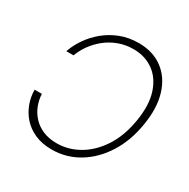

<svg xmlns="http://www.w3.org/2000/svg" viewBox="-167 -892 1042 1056"><g transform="rotate(30 354.5 -363.5)"><path d="M294.9 9.8Q233.4 9.8 187.5 -10.7Q141.6 -31.2 111.3 -65.4Q81.1 -99.6 65.7 -141.8Q50.3 -184.1 50.3 -228.5H96.2Q97.7 -191.4 111.3 -156.5Q125 -121.6 150.6 -93.8Q176.3 -65.9 214.1 -49.8Q252 -33.7 301.8 -33.7Q375 -33.7 441.4 -71.8Q507.8 -109.9 556.2 -183.3Q604.5 -256.8 622.1 -363.3Q639.6 -469.2 615.7 -543Q591.8 -616.7 537.8 -655.3Q483.9 -693.8 411.1 -693.8Q361.3 -693.8 317.9 -677.7Q274.4 -661.6 239.7 -634Q205.1 -606.4 179.9 -571.5Q154.8 -536.6 141.1 -499H95.2Q110.4 -543.5 139.6 -585.9Q168.9 -628.4 210.4 -662.6Q252 -696.8 304.4 -717Q356.9 -737.3 418.5 -737.3Q510.3 -737.3 572.5 -690.4Q634.8 -643.6 660.2 -559.6Q685.5 -475.6 666.5 -363.3Q648.4 -251.5 595.2 -167.5Q542 -83.5 464.4 -36.9Q386.7 9.8 294.9 9.8Z"/></g></svg>

Font: Inter 20pt ExtraLight
Style: Italic
Weight: 250
Italic angle: -9.3988°
Version: Version 4.001;git-66647c0bb